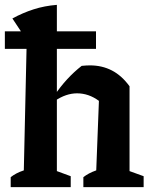

<svg xmlns="http://www.w3.org/2000/svg" viewBox="-20 -770 623 790"><path d="M24 0V-41Q34 -49 47 -56Q60 -63 78 -69L90 -605L31 -694Q73 -717 118 -731.5Q163 -746 214 -750V-66L271 -45V0ZM323 0V-41Q333 -49 346 -56Q359 -63 376 -69L387 -355L513 -415V-66L571 -45V0ZM206 -355 203 -376Q228 -413 256 -443.5Q284 -474 316 -499Q326 -500 334 -500.5Q342 -501 350 -501Q400 -501 440.5 -480Q481 -459 513 -415L387 -355Q345 -386 297 -386Q252 -386 206 -355ZM0 -641H375V-569H0Z"/></svg>

Font: Piazzolla 24pt
Style: Bold
Weight: 700
Designer: Juan Pablo del Peral
Foundry: Huerta Tipografica
Version: Version 2.005